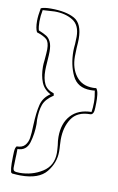

<svg xmlns="http://www.w3.org/2000/svg" viewBox="-81 -731 479 782"><g transform="rotate(10 159.0 -339.5)"><path d="M17 -37Q17 -67 18 -84.5Q19 -102 25 -108Q48 -108 59 -120.5Q70 -133 73 -151.5Q76 -170 77 -205Q79 -258 87 -290Q95 -322 124 -341Q96 -355 85 -382.5Q74 -410 74 -447Q74 -458 76 -474Q79 -507 79 -519Q79 -549 66.5 -560Q54 -571 26 -580Q18 -595 18 -626Q18 -647 24 -679Q37 -685 65 -685Q128 -685 163 -665.5Q198 -646 198 -582Q198 -569 196 -545L195 -510Q195 -461 219.5 -429Q244 -397 289 -397Q298 -397 303 -398Q310 -390 312 -372Q314 -354 313.5 -339Q313 -324 313 -319Q313 -289 297 -289Q244 -289 220.5 -253.5Q197 -218 197 -166L198 -141Q199 -133 199 -117Q199 -71 168 -32.5Q137 6 61 6Q48 6 26 4L21 0Q17 -16 17 -37ZM55 -4Q107 -4 149 -30.5Q191 -57 191 -110Q191 -120 189 -142Q186 -159 186 -176Q186 -232 216 -265Q246 -298 301 -299Q304 -317 304 -339Q304 -362 299 -387Q293 -386 281 -386Q227 -386 206 -430Q185 -474 185 -531Q185 -541 187 -561L188 -590Q188 -638 157.5 -657Q127 -676 82 -676Q78 -676 33 -673Q28 -648 28 -625Q28 -604 32 -589Q54 -580 65 -573Q76 -566 83 -551.5Q90 -537 90 -511Q90 -498 88 -472Q86 -446 86 -433Q86 -399 96.5 -377.5Q107 -356 136 -347L138 -338Q106 -317 97 -292Q88 -267 88 -229L89 -212Q89 -172 78 -135Q67 -98 30 -98Q30 -73 29 -60L28 -21Q28 -11 33 -7.5Q38 -4 55 -4Z"/></g></svg>

Font: Londrina Outline
Style: Regular
Weight: 400
Designer: Marcelo Magalhaes
Foundry: Marcelo Magalhães
Version: Version 1.002